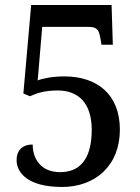

<svg xmlns="http://www.w3.org/2000/svg" viewBox="-20 -734 559 764"><path d="M227 10C358 10 457 -74 457 -218C457 -360 365 -430 236 -430C190 -430 150 -422 130 -414L148 -627H331C367 -627 373 -615 379 -584L384 -556H429L424 -714H104L73 -362L99 -351C124 -362 154 -374 210 -374C293 -374 345 -322 345 -218C345 -91 290 -49 219 -49C144 -49 110 -101 110 -159C70 -159 46 -136 46 -97C46 -48 89 10 227 10Z"/></svg>

Font: Noto Serif Lao SemiCondensed Medium
Style: Regular
Weight: 500
Width: 4
Designer: Monotype Design Team
Foundry: Monotype Imaging Inc.
Version: Version 2.003